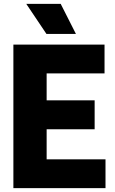

<svg xmlns="http://www.w3.org/2000/svg" viewBox="-20 -970 592 990"><path d="M49 0V-740H519V-591.5H220.5V-452.5H468V-303.5H220.5V-148.5H524V0ZM219.5 -795 115.5 -950H293L371.5 -795Z"/></svg>

Font: Encode Sans Condensed Condensed ExtraBold
Style: Regular
Weight: 800
Width: 3
Designer: Multiple Designers
Foundry: Impallari Type
Version: Version 3.000; ttfautohint (v1.8.3) -l 8 -r 50 -G 200 -x 14 